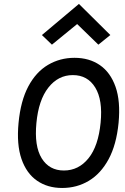

<svg xmlns="http://www.w3.org/2000/svg" viewBox="-20 -945 638 978"><path d="M296.5 12.5Q222.5 12.5 168.8 -24.5Q115 -61.5 89.5 -135.2Q64 -209 74.5 -319Q85 -431 124.2 -504.8Q163.5 -578.5 224.5 -614.5Q285.5 -650.5 359.5 -650.5Q434.5 -650.5 488.5 -613.5Q542.5 -576.5 568.5 -503Q594.5 -429.5 584 -319Q573 -207.5 533.2 -134Q493.5 -60.5 432.5 -24Q371.5 12.5 296.5 12.5ZM305.5 -76.5Q380.5 -76.5 430.8 -138.8Q481 -201 492.5 -320Q504 -435.5 465.2 -499Q426.5 -562.5 351 -562.5Q276.5 -562.5 226.5 -499Q176.5 -435.5 165.5 -319Q154 -200.5 192.5 -138.5Q231 -76.5 305.5 -76.5ZM244.5 -717.5 193.5 -766.5 382 -925 542 -766.5 481 -717.5 373 -822.5Z"/></svg>

Font: Karla Medium
Style: Italic
Weight: 500
Italic angle: -8°
Designer: Jonathan Pinhorn
Version: Version 2.001